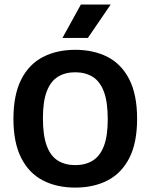

<svg xmlns="http://www.w3.org/2000/svg" viewBox="-20 -823 666 850"><path d="M313 7.5Q231 7.5 169.5 -24.5Q108 -56.5 73.8 -124Q39.5 -191.5 39.5 -297Q39.5 -403 73.8 -470.8Q108 -538.5 169.8 -570.5Q231.5 -602.5 313 -602.5Q395.5 -602.5 457 -570.5Q518.5 -538.5 552.8 -470.8Q587 -403 587 -297Q587 -191.5 552.8 -124Q518.5 -56.5 456.8 -24.5Q395 7.5 313 7.5ZM313 -92Q358 -92 390.2 -111.8Q422.5 -131.5 439.8 -176Q457 -220.5 457 -295Q457 -372 439.8 -417.5Q422.5 -463 390.2 -483Q358 -503 313 -503Q268.5 -503 236.5 -483.2Q204.5 -463.5 187.2 -419Q170 -374.5 170 -300Q170 -223 187 -177.5Q204 -132 236.2 -112Q268.5 -92 313 -92ZM256.5 -655 338 -803H470L369 -655Z"/></svg>

Font: Encode Sans SC SemiCondensed SemiBold
Style: Regular
Weight: 600
Width: 4
Designer: Multiple Designers
Foundry: Impallari Type
Version: Version 3.002